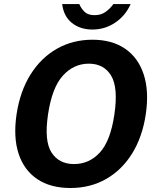

<svg xmlns="http://www.w3.org/2000/svg" viewBox="-20 -932 786 962"><path d="M333 10Q233 10 166.8 -34.5Q100.5 -79 73.2 -161.8Q46 -244.5 63 -359.5Q80.5 -475 133 -558.8Q185.5 -642.5 265.2 -687.8Q345 -733 443 -733Q541 -733 606.8 -688Q672.5 -643 700 -559.2Q727.5 -475.5 710.5 -360Q693.5 -245.5 641.8 -162.5Q590 -79.5 511 -34.8Q432 10 333 10ZM351 -110Q427 -110 480.2 -167.8Q533.5 -225.5 553 -358Q573 -493 536.8 -553Q500.5 -613 425 -613Q349.5 -613 295 -553Q240.5 -493 220.5 -358Q201 -225.5 238.2 -167.8Q275.5 -110 351 -110ZM443 -784Q382 -784 340.5 -817Q299 -850 291.5 -911.5H377.5Q386 -890.5 403.2 -873.2Q420.5 -856 454 -856Q486.5 -856 509.5 -872.8Q532.5 -889.5 548 -911.5H634.5Q608.5 -853 557 -818.5Q505.5 -784 443 -784Z"/></svg>

Font: Public Sans
Style: Bold Italic
Weight: 700
Italic angle: -8°
Designer: The Public Sans project authors (U.S. Web Design System). Libre Franklin designed by Pablo Impallari and Rodrigo Fuenzal
Version: Version 1.008; ttfautohint (v1.8.1) -l 8 -r 50 -G 200 -x 14 